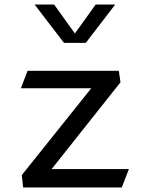

<svg xmlns="http://www.w3.org/2000/svg" viewBox="-20 -826 660 846"><path d="M101.5 -514 72 -437H382L76 -54.5L82 0H516.5L548 -81H207.5L511 -463.5L503.5 -514ZM132.5 -806H218.5L310 -678.5L401.5 -806H487.5L358 -637H262Z"/></svg>

Font: Monaspace Argon
Style: Regular
Weight: 400
Designer: Riley Cran & the Lettermatic Team
Foundry: Lettermatic
Version: Version 1.200 (Monaspace Argon)